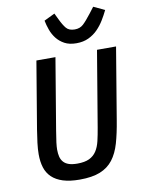

<svg xmlns="http://www.w3.org/2000/svg" viewBox="-102 -1011 806 1092"><g transform="rotate(-10 301.5 -465.5)"><path d="M253 -698 184 -285Q177 -244 174 -219Q171 -194 171 -178Q171 -155 175.5 -137Q180 -119 191.5 -106Q203 -93 222.5 -86.5Q242 -80 271 -80Q314 -80 340 -92.5Q366 -105 381.5 -128.5Q397 -152 405 -186Q413 -220 420 -262L493 -698H603L534 -284Q522 -210 506 -154.5Q490 -99 461.5 -62Q433 -25 387 -6.5Q341 12 269 12Q212 12 172.5 -0.5Q133 -13 108.5 -36.5Q84 -60 73.5 -93.5Q63 -127 63 -170Q63 -199 67.5 -236Q72 -273 78 -309L143 -698ZM385 -755Q344 -755 316.5 -770Q289 -785 271 -808Q253 -831 243 -859Q233 -887 228 -913L290 -943L307 -908Q324 -872 340 -853Q356 -834 389 -834Q419 -834 438.5 -852Q458 -870 488 -909L514 -943L578 -913Q565 -886 548 -858Q531 -830 508.5 -807Q486 -784 455.5 -769.5Q425 -755 385 -755Z"/></g></svg>

Font: IBM Plex Mono Medium
Style: Italic
Weight: 500
Italic angle: -9°
Monospace: yes
Designer: Mike Abbink, Paul van der Laan, Pieter van Rosmalen
Foundry: Bold Monday
Version: Version 2.3